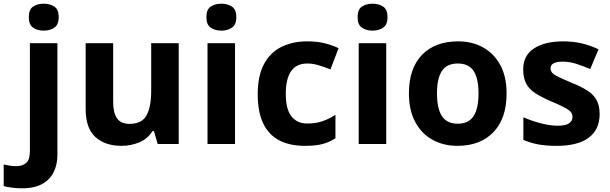

<svg xmlns="http://www.w3.org/2000/svg" viewBox="-84 -780 3306 1040"><path d="M34 240Q9 240 -18.5 236.5Q-46 233 -64 228V111Q-46 115 -30 117.5Q-14 120 6 120Q36 120 57 103Q78 86 78 37V-546H227V59Q227 109 208 150Q189 191 146.5 215.5Q104 240 34 240ZM72 -687Q72 -729 95.5 -744.5Q119 -760 153 -760Q186 -760 210 -744.5Q234 -729 234 -687Q234 -646 210 -630Q186 -614 153 -614Q119 -614 95.5 -630Q72 -646 72 -687Z M884 -546V0H770L750 -70H742Q716 -28 670.5 -9Q625 10 574 10Q486 10 433 -37.5Q380 -85 380 -190V-546H529V-227Q529 -169 550 -139Q571 -109 617 -109Q685 -109 710 -155.5Q735 -202 735 -289V-546Z M1189 -546V0H1040V-546ZM1115 -760Q1148 -760 1172 -744.5Q1196 -729 1196 -687Q1196 -646 1172 -630Q1148 -614 1115 -614Q1081 -614 1057.5 -630Q1034 -646 1034 -687Q1034 -729 1057.5 -744.5Q1081 -760 1115 -760Z M1567 10Q1486 10 1429 -19.5Q1372 -49 1342 -111Q1312 -173 1312 -270Q1312 -370 1346 -433Q1380 -496 1440.5 -526Q1501 -556 1580 -556Q1636 -556 1677.5 -545Q1719 -534 1750 -519L1706 -404Q1671 -418 1640.5 -427Q1610 -436 1580 -436Q1464 -436 1464 -271Q1464 -189 1494.5 -150Q1525 -111 1580 -111Q1627 -111 1663 -123.5Q1699 -136 1733 -158V-31Q1699 -9 1661.5 0.5Q1624 10 1567 10Z M2008 -546V0H1859V-546ZM1934 -760Q1967 -760 1991 -744.5Q2015 -729 2015 -687Q2015 -646 1991 -630Q1967 -614 1934 -614Q1900 -614 1876.5 -630Q1853 -646 1853 -687Q1853 -729 1876.5 -744.5Q1900 -760 1934 -760Z M2660 -274Q2660 -138 2588.5 -64Q2517 10 2394 10Q2318 10 2258.5 -23Q2199 -56 2165 -119.5Q2131 -183 2131 -274Q2131 -410 2202 -483Q2273 -556 2397 -556Q2474 -556 2533 -523Q2592 -490 2626 -427.5Q2660 -365 2660 -274ZM2283 -274Q2283 -193 2309.5 -151.5Q2336 -110 2396 -110Q2455 -110 2481.5 -151.5Q2508 -193 2508 -274Q2508 -355 2481.5 -395.5Q2455 -436 2396 -436Q2336 -436 2309.5 -395.5Q2283 -355 2283 -274Z M3164 -162Q3164 -79 3105.5 -34.5Q3047 10 2931 10Q2874 10 2833 2.5Q2792 -5 2751 -22V-145Q2795 -125 2846 -112Q2897 -99 2936 -99Q2980 -99 2998.5 -112Q3017 -125 3017 -146Q3017 -160 3009.5 -171Q3002 -182 2977 -196Q2952 -210 2899 -232Q2848 -254 2815 -275.5Q2782 -297 2766 -327.5Q2750 -358 2750 -404Q2750 -480 2809 -518Q2868 -556 2966 -556Q3017 -556 3063 -546Q3109 -536 3158 -513L3113 -406Q3073 -423 3037 -434.5Q3001 -446 2964 -446Q2931 -446 2914.5 -437Q2898 -428 2898 -410Q2898 -397 2906.5 -386.5Q2915 -376 2939.5 -364Q2964 -352 3012 -332Q3059 -313 3093 -292.5Q3127 -272 3145.5 -241.5Q3164 -211 3164 -162Z"/></svg>

Font: Noto Sans New Tai Lue
Style: Bold
Weight: 700
Version: Version 2.003